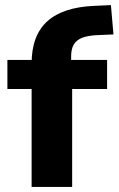

<svg xmlns="http://www.w3.org/2000/svg" viewBox="-20 -733 465 753"><path d="M104 0V-384H9V-498H149L104 -455V-484Q104 -594 165.5 -649.5Q227 -705 350 -710L415 -713L425 -598L357 -595Q323 -593 301.5 -584.5Q280 -576 269.5 -558.5Q259 -541 259 -512V-488L242 -498H400V-384H263V0Z"/></svg>

Font: Nunito Sans 9pt ExtraBold
Style: Regular
Weight: 800
Version: Version 3.101;gftools[0.9.27]